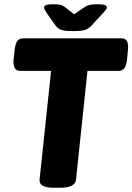

<svg xmlns="http://www.w3.org/2000/svg" viewBox="-20 -880 622 902"><path d="M232 2Q162 2 166 -37L220 -547H74Q39 -547 44 -603L49 -646Q52 -675 61.5 -687.5Q71 -700 90 -700H552Q587 -700 581 -645L577 -602Q574 -573 564.5 -560Q555 -547 536 -547H391L337 -36Q333 2 262 2ZM439 -860Q464 -860 473 -856Q482 -852 482 -846Q482 -842 479 -836.5Q476 -831 466 -821L414 -764Q397 -745 379.5 -739.5Q362 -734 323 -734Q286 -734 268.5 -739.5Q251 -745 238 -764L198 -821Q192 -830 189.5 -835.5Q187 -841 187 -843Q187 -852 196 -856Q205 -860 230 -860Q248 -860 260.5 -858Q273 -856 286 -846L328 -813L377 -846Q392 -856 406 -858Q420 -860 439 -860Z"/></svg>

Font: Asap ExtraBold
Style: Italic
Weight: 800
Italic angle: -6°
Designer: Pablo Cosgaya
Foundry: Omnibus-Type
Version: Version 3.001; ttfautohint (v1.8.4.7-5d5b)